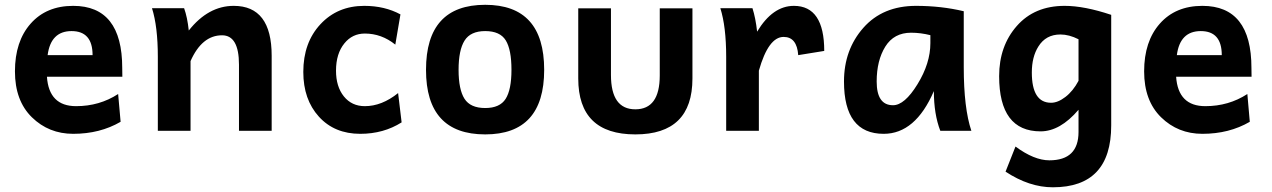

<svg xmlns="http://www.w3.org/2000/svg" viewBox="-20 -547 5320 803"><path d="M286.1 12.7Q184.1 12.7 113.3 -56.6Q42.5 -126 42.5 -248.5Q42.5 -374 108.2 -448.2Q173.8 -522.5 286.1 -522.5Q491.2 -522.5 491.2 -262.7L491.7 -226.1H176.3Q184.6 -103 298.3 -103Q396 -103 474.1 -153.8L484.4 -37.6Q397.9 12.7 286.1 12.7ZM367.2 -316.4Q367.2 -417 279.3 -417Q192.4 -417 179.2 -316.4Z M1116.2 0H979.5V-276.4Q979.5 -399.4 908.7 -399.4Q824.7 -399.4 776.9 -291.5V0H640.1V-309.1Q640.1 -435.5 615.7 -512.7H750Q763.7 -474.6 769.5 -419.4Q851.1 -522.5 957.5 -522.5Q1116.2 -522.5 1116.2 -314Z M1486.8 12.7Q1378.9 12.7 1313.7 -59.1Q1248.5 -130.9 1248.5 -246.1Q1248.5 -368.7 1320.1 -445.6Q1391.6 -522.5 1503.4 -522.5Q1588.9 -522.5 1654.8 -486.8L1633.3 -360.4Q1575.7 -406.7 1505.9 -406.7Q1453.6 -406.7 1420.4 -365.7Q1385.3 -322.8 1385.3 -251.5Q1385.3 -184.6 1418.2 -143.8Q1451.2 -103 1505.9 -103Q1576.7 -103 1645 -157.7L1659.7 -35.2Q1584 12.7 1486.8 12.7Z M2009.3 15.1Q1761.7 15.1 1761.7 -254.9Q1761.7 -526.9 2009.3 -526.9Q2255.9 -526.9 2255.9 -254.9Q2255.9 15.1 2009.3 15.1ZM2009.3 -95.2Q2070.3 -95.2 2094.7 -133.5Q2119.1 -171.9 2119.1 -254.9Q2119.1 -339.4 2095.2 -378.2Q2071.3 -417 2009.3 -417Q1947.8 -417 1922.9 -377.2Q1897.9 -337.4 1897.9 -254.9Q1897.9 -172.9 1922.6 -134Q1947.3 -95.2 2009.3 -95.2Z M2637.2 15.1Q2398.4 15.1 2398.4 -218.8V-512.2H2535.2V-233.4Q2535.2 -89.8 2637.2 -89.8Q2739.3 -89.8 2739.3 -231.4V-512.2H2876V-218.8Q2876 15.1 2637.2 15.1Z M3153.8 0H3017.1V-309.1Q3017.1 -435.5 2992.7 -512.7H3127Q3140.1 -472.2 3146.5 -414.6Q3211.4 -522.5 3300.3 -522.5Q3427.2 -522.5 3427.2 -334L3318.4 -316.4Q3313 -392.6 3257.3 -392.6Q3193.8 -392.6 3153.8 -251.5Z M3714.8 -106.9Q3763.2 -106.9 3817.1 -194.6Q3871.1 -282.2 3871.1 -366.7V-399.9Q3830.1 -410.2 3790.5 -410.2Q3718.8 -410.2 3682.6 -352.1Q3646.5 -293.9 3646.5 -206.1Q3646.5 -106.9 3714.8 -106.9ZM3675.8 12.7Q3509.8 12.7 3509.8 -206.1Q3509.8 -338.9 3590.8 -430.7Q3671.9 -522.5 3811 -522.5Q3916.5 -522.5 4010.7 -500V-266.1Q4010.7 -94.7 4042.5 0H3912.6Q3885.7 -69.8 3885.7 -166Q3808.6 12.7 3675.8 12.7Z M4376 -117.2Q4404.3 -117.2 4436 -141.6Q4467.8 -166 4490.7 -209V-382.8Q4451.2 -402.8 4415 -402.8Q4354 -402.8 4322.8 -352.5Q4295.4 -309.1 4295.4 -243.7Q4295.4 -117.2 4376 -117.2ZM4383.3 236.3Q4284.7 236.3 4185.5 170.9L4227.1 65.9Q4305.2 123.5 4368.7 123.5Q4490.7 123.5 4490.7 4.9V-87.9Q4413.6 2.4 4332 2.4Q4158.7 2.4 4158.7 -228.5Q4158.7 -354.5 4232.7 -438.5Q4306.6 -522.5 4432.6 -522.5Q4515.1 -522.5 4627.4 -484.9V-22.5Q4627.4 236.3 4383.3 236.3Z M5008.8 12.7Q4906.7 12.7 4835.9 -56.6Q4765.1 -126 4765.1 -248.5Q4765.1 -374 4830.8 -448.2Q4896.5 -522.5 5008.8 -522.5Q5213.9 -522.5 5213.9 -262.7L5214.4 -226.1H4898.9Q4907.2 -103 5021 -103Q5118.7 -103 5196.8 -153.8L5207 -37.6Q5120.6 12.7 5008.8 12.7ZM5089.8 -316.4Q5089.8 -417 5002 -417Q4915 -417 4901.9 -316.4Z"/></svg>

Font: Cadman
Style: Bold
Weight: 700
Designer: Paul James MIller
Foundry: High-Logic / Made with FontCreator
Version: Version 2.114;March 28, 2021;FontCreator 13.0.0.2683 64-bit